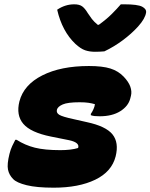

<svg xmlns="http://www.w3.org/2000/svg" viewBox="-20 -858 697 890"><path d="M464 -620Q455 -619 442.5 -618.5Q430 -618 420 -618Q395 -618 374.5 -625Q354 -632 329 -655Q268 -713 245 -813Q282 -838 324 -838Q348 -838 361 -828.5Q374 -819 387 -797Q396 -783 406 -770Q416 -757 433 -743H438Q474 -769 498.5 -793.5Q523 -818 540 -838H556Q618 -838 639 -827Q660 -816 657 -799Q655 -786 646 -770Q637 -754 620 -735Q589 -701 548.5 -671Q508 -641 464 -620ZM392 -552Q455 -552 491.5 -540.5Q528 -529 553 -503Q576 -479 584 -456.5Q592 -434 587 -414L584 -402Q575 -366 537.5 -342.5Q500 -319 442 -319Q429 -319 419 -320Q409 -321 401 -324V-330Q408 -340 413.5 -352.5Q419 -365 420 -375Q407 -379 390.5 -381.5Q374 -384 349 -384Q294 -384 271 -374Q248 -364 244 -350Q240 -335 254.5 -326Q269 -317 320 -306L382 -292Q471 -273 501.5 -235Q532 -197 516 -133Q498 -62 421.5 -25Q345 12 229 12Q150 12 103.5 0.5Q57 -11 41 -28Q22 -47 17 -72Q12 -97 24 -145Q29 -165 36.5 -181Q44 -197 51 -210H57Q96 -185 141.5 -173.5Q187 -162 260 -162Q284 -162 305 -164.5Q326 -167 342 -172Q351 -197 301 -208L216 -225Q122 -244 88 -284Q54 -324 70 -388Q90 -465 176 -508.5Q262 -552 392 -552Z"/></svg>

Font: Recursive Mn Csl St Blk
Style: Italic
Weight: 900
Italic angle: -15°
Monospace: yes
Version: Version 1.079;hotconv 1.0.112;makeotfexe 2.5.65598; ttfautoh